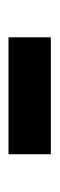

<svg xmlns="http://www.w3.org/2000/svg" viewBox="132 -524 137 440"><g transform="rotate(90 200.0 -304.5)"><path d="M334 -256V-353H66V-256Z"/></g></svg>

Font: IBM Plex Thai Looped Text
Style: Regular
Weight: 450
Designer: Mike Abbink, Paul van der Laan, Pieter van Rosmalen, Ben Mitchell, Mark Frömberg
Foundry: Bold Monday
Version: Version 1.0